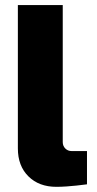

<svg xmlns="http://www.w3.org/2000/svg" viewBox="-20 -720 380 750"><path d="M49.8 -140.1V-700.2H225.1V-165Q225.1 -149.9 235.1 -139.9Q245.1 -129.9 259.8 -129.9H319.8V0Q299.8 2.9 278.8 4.9Q260.7 6.8 240 8.3Q219.2 9.8 200.2 9.8Q132.3 9.8 91.1 -31Q49.8 -71.8 49.8 -140.1Z"/></svg>

Font: Russo One
Style: Regular
Weight: 400
Designer: Jovanny lemonad
Foundry: Jovanny Lemonad
Version: Version 1.000